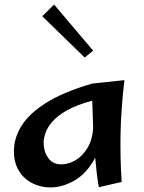

<svg xmlns="http://www.w3.org/2000/svg" viewBox="-20 -807 631 841"><path d="M201 14Q158 14 121.5 -4.5Q85 -23 63 -58.5Q41 -94 41 -145Q41 -202 74 -255.5Q107 -309 182 -356.5Q257 -404 384 -441L525 -456Q510 -328 508 -221Q506 -114 513 -10L413 13Q408 -14 404 -47Q400 -80 397 -116Q360 -47 306.5 -16.5Q253 14 201 14ZM171 -183Q171 -144 191 -115.5Q211 -87 248 -87Q280 -87 310.5 -105Q341 -123 362.5 -158Q384 -193 388 -243Q387 -278 386 -309Q385 -340 384 -366Q317 -348 275 -324.5Q233 -301 210.5 -275.5Q188 -250 179.5 -225.5Q171 -201 171 -183ZM351 -555 165 -736 217 -787 388 -585Z"/></svg>

Font: Marhey
Style: Regular
Weight: 400
Designer: Nur Syamsi & Bustanul Arifin
Foundry: Namelatype
Version: Version 1.000; ttfautohint (v1.8.4.7-5d5b)